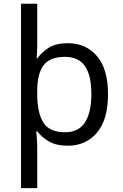

<svg xmlns="http://www.w3.org/2000/svg" viewBox="-20 -762 651 1017"><path d="M552.2 -262.7Q552.2 -128.9 493.9 -59.6Q435.5 9.8 339.4 9.8Q278.3 9.8 239.5 -12.7Q200.7 -35.2 177.2 -66.4H171.9Q172.9 -59.1 174.1 -43.5Q175.3 -27.8 176.3 -11.2Q177.2 5.4 177.2 15.6V234.4H91.3V-742.2H177.2V-523.4Q177.2 -509.8 176.3 -487.8Q175.3 -465.8 174.3 -453.1H178.2Q201.7 -486.3 239.3 -509.8Q276.9 -533.2 339.4 -533.2Q435.5 -533.2 493.9 -464.6Q552.2 -396 552.2 -262.7ZM463.9 -263.7Q463.9 -362.8 429.9 -411.9Q396 -460.9 324.2 -460.9Q244.6 -460.9 210.9 -416.3Q177.2 -371.6 177.2 -281.2V-262.7Q177.2 -166 209 -113.8Q240.7 -61.5 325.2 -61.5Q396.5 -61.5 430.2 -114Q463.9 -166.5 463.9 -263.7Z"/></svg>

Font: Lunasima
Style: Regular
Weight: 400
Designer: The DocRepair Project, Monotype Design Team
Foundry: Google
Version: Version 2.009